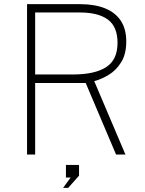

<svg xmlns="http://www.w3.org/2000/svg" viewBox="-20 -743 697 923"><path d="M110 0V-723H365Q435 -723 484.8 -703Q534.5 -683 560.8 -643.2Q587 -603.5 587 -544Q587 -483.5 563 -444.5Q539 -405.5 503.5 -383.8Q468 -362 433 -353L583 0H538L392 -344H149V0ZM149 -385H331Q435.5 -385 490.2 -420.2Q545 -455.5 545 -537Q545 -614.5 498.8 -648.8Q452.5 -683 364 -683H149ZM283.5 160 319.5 110.5H297V50H360V101.5L308 160Z"/></svg>

Font: Public Sans Thin Thin
Style: Regular
Weight: 250
Version: Version 2.001